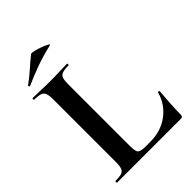

<svg xmlns="http://www.w3.org/2000/svg" viewBox="-230 -900 1004 1004"><g transform="rotate(-45 272.5 -397.5)"><path d="M213 -543V-85Q213 -61 217 -48.5Q221 -36 233.5 -32Q246 -28 270 -28H304Q382 -28 439 -70Q496 -112 515 -182Q516 -185 521 -184Q526 -183 526 -180Q523 -147 520 -100.5Q517 -54 517 -15Q517 0 502 0H30Q28 0 28 -6Q28 -12 30 -12Q61 -12 76 -17Q91 -22 96.5 -37Q102 -52 102 -81V-544Q102 -573 96.5 -587.5Q91 -602 76 -607.5Q61 -613 30 -613Q28 -613 28 -619Q28 -625 30 -625Q54 -625 87.5 -623.5Q121 -622 157 -622Q195 -622 227 -623.5Q259 -625 284 -625Q287 -625 287 -619Q287 -613 284 -613Q254 -613 238.5 -607.5Q223 -602 218 -587Q213 -572 213 -543ZM66 -679Q62 -677 60 -682.5Q58 -688 61 -689Q97 -715 127 -742Q157 -769 187 -793Q191 -797 210.5 -792.5Q230 -788 251.5 -780Q273 -772 285.5 -765Q298 -758 288 -756Q221 -740 169 -721Q117 -702 66 -679Z"/></g></svg>

Font: Cormorant
Style: Bold
Weight: 700
Designer: Christian Thalmann (Catharsis Fonts)
Foundry: Catharsis Fonts
Version: Version 4.000